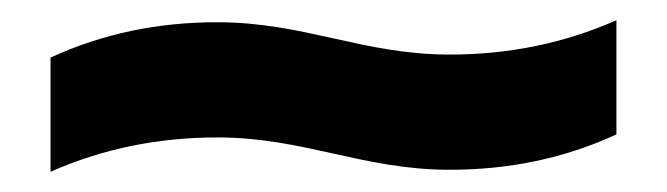

<svg xmlns="http://www.w3.org/2000/svg" viewBox="-20 -449 660 190"><path d="M30 -279C82 -302 137 -313 195 -313C281 -313 339 -281 425 -281C483 -281 538 -292 590 -316V-429C538 -406 483 -395 425 -395C339 -395 281 -427 195 -427C137 -427 82 -416 30 -392Z"/></svg>

Font: Bounded Med
Style: Regular
Weight: 500
Designer: Vlad Churkin
Version: Version 3.0